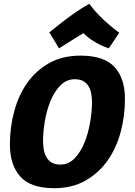

<svg xmlns="http://www.w3.org/2000/svg" viewBox="-20 -973 709 1008"><path d="M403 -681Q526 -681 581 -621.5Q636 -562 636 -453Q636 -364 613.5 -280Q591 -196 545 -130.5Q499 -65 429 -25Q359 15 264 15Q141 15 86.5 -46Q32 -107 32 -215Q32 -304 54.5 -388Q77 -472 122.5 -537Q168 -602 238 -641.5Q308 -681 403 -681ZM372 -557Q329 -557 297.5 -525Q266 -493 246 -445Q226 -397 216 -340Q206 -283 206 -233Q206 -207 210.5 -184.5Q215 -162 225.5 -145Q236 -128 253.5 -118.5Q271 -109 297 -109Q340 -109 371.5 -141.5Q403 -174 423 -223Q443 -272 453 -329.5Q463 -387 463 -437Q463 -462 458.5 -484Q454 -506 443.5 -522.5Q433 -539 415.5 -548Q398 -557 372 -557ZM239 -803Q273 -831 308 -858Q338 -881 375 -907Q412 -933 449 -953Q472 -921 499.5 -893Q527 -865 551 -845Q578 -821 606 -801L551 -719Q530 -726 507 -737Q487 -747 464 -761.5Q441 -776 418 -799Q392 -783 368.5 -768.5Q345 -754 328 -743Q307 -730 290 -719Z"/></svg>

Font: Amaranth
Style: Bold Italic
Weight: 700
Italic angle: -12°
Designer: Gesine Todt
Foundry: Gesine Todt
Version: Version 1.001